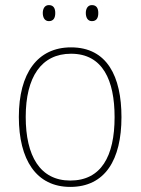

<svg xmlns="http://www.w3.org/2000/svg" viewBox="-20 -724 552 754"><path d="M148 -673C148 -656 155 -641 172 -641C191 -641 197 -655 197 -673C197 -690 191 -704 172 -704C155 -704 148 -689 148 -673ZM317 -673C317 -656 324 -641 341 -641C360 -641 366 -655 366 -673C366 -690 360 -704 341 -704C324 -704 317 -689 317 -673ZM457 -264C457 -423 401 -538 259 -538C127 -538 54 -436 54 -265C54 -97 122 10 256 10C393 10 457 -97 457 -264ZM81 -265C81 -421 142 -513 259 -513C384 -513 430 -408 430 -264C430 -110 377 -15 256 -15C137 -15 81 -112 81 -265Z"/></svg>

Font: Noto Sans Gujarati UI SemiCondensed Thin
Style: Regular
Weight: 100
Width: 4
Designer: Jelle Bosma - Monotype Design Team, Universal Thirst
Foundry: Monotype Imaging Inc.
Version: Version 2.106